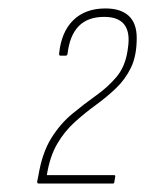

<svg xmlns="http://www.w3.org/2000/svg" viewBox="-20 -795 344 455"><path d="M72 -360Q68 -360 68 -364L71 -379Q80 -433 101.5 -467.5Q123 -502 151.5 -525.5Q180 -549 207.5 -568.5Q235 -588 255.5 -612Q276 -636 282 -673L283 -680Q295 -755 227 -755Q188 -755 166.5 -733Q145 -711 140 -667Q139 -663 135 -663H124Q120 -663 120 -667Q125 -719 153.5 -747Q182 -775 230 -775Q266 -775 285 -757.5Q304 -740 304 -705Q304 -663 290.5 -635Q277 -607 255 -586Q233 -565 207.5 -546.5Q182 -528 157.5 -506Q133 -484 115.5 -454Q98 -424 91 -380H250Q254 -380 253 -376L251 -364Q251 -360 247 -360Z"/></svg>

Font: Sofia Sans Condensed Thin
Style: Italic
Weight: 250
Italic angle: -9°
Version: Version 4.100